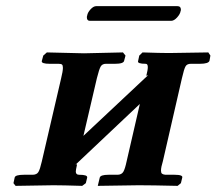

<svg xmlns="http://www.w3.org/2000/svg" viewBox="-20 -605 706 626"><path d="M538.1 -537.1H272.9Q263.2 -537.1 263.2 -548.8Q263.2 -551.8 264.2 -554.2Q265.6 -564 275.1 -574.5Q284.7 -585 293.9 -585H558.1Q569.8 -585 569.8 -573.2Q569.8 -570.8 568.8 -568.8Q567.4 -559.1 557.4 -548.1Q547.4 -537.1 538.1 -537.1ZM253.9 -431.2 380.9 -434.1 389.2 -423.8 384.8 -407.2Q383.3 -397 355 -397H325.2Q313.5 -397 308.3 -388.2Q303.2 -379.4 295.9 -350.1L252 -162.1L462.9 -359.9L457 -357.9Q461.9 -376.5 461.9 -386.2Q461.9 -397 455.1 -397Q427.2 -397 430.2 -405.8L434.1 -423.8L444.8 -434.1Q502.9 -432.1 530.8 -432.1L659.2 -434.1L666 -423.8L663.1 -407.2Q660.2 -397 631.8 -397H602.1Q589.8 -397 585 -388.7Q580.1 -380.4 573.2 -350.1L511.2 -80.1Q504.9 -59.6 504.9 -48.8Q504.9 -41.5 508.1 -38.8Q511.2 -36.1 519 -35.2H548.8Q577.1 -35.2 574.2 -25.9L569.8 -7.8L559.1 1Q476.1 -1 432.1 -1L298.8 1L305.2 -25.9Q307.6 -35.2 334 -35.2H363.8Q376.5 -35.6 382.1 -44.9Q387.7 -54.2 393.1 -80.1L436 -266.1L226.1 -67.9L231 -69.8V-67.9Q227.1 -50.3 227.1 -45.9Q227.1 -35.2 237.8 -35.2Q252 -35.2 258.5 -33Q265.1 -30.8 264.2 -25.9L259.8 -7.8L248 1Q185.1 -1 153.8 -1L30.8 1L23.9 -7.8L27.8 -25.9Q29.3 -35.2 58.1 -35.2H86.9Q100.1 -35.6 105.2 -44.2Q110.4 -52.7 116.2 -78.1L179.2 -349.1Q185.1 -373 185.1 -383.8Q185.1 -392.1 182.1 -394.5Q179.2 -397 170.9 -397H142.1Q114.7 -397 116.2 -405.8L121.1 -423.8L132.8 -434.1Z"/></svg>

Font: Linux Libertine
Style: Bold Italic
Weight: 700
Italic angle: -11.5°
Designer: Philipp H. Poll
Foundry: Philipp H. Poll
Version: Version 4.0.5